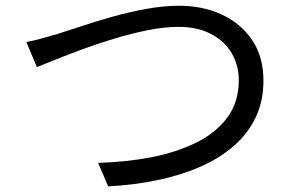

<svg xmlns="http://www.w3.org/2000/svg" viewBox="-20 -670 1040 676"><path d="M72.9 -522.1Q100.3 -527.1 127.6 -534.8Q154.9 -542.5 183.1 -550.7Q215 -560.5 264.9 -577.2Q314.9 -594 373.8 -610.6Q432.8 -627.2 494.3 -638.5Q555.8 -649.8 610.1 -649.8Q693.6 -649.8 760.7 -618.8Q827.9 -587.7 867.7 -529.1Q907.5 -470.4 907.5 -386.4Q907.5 -314.3 880.5 -257.3Q853.4 -200.2 803.8 -156.7Q754.1 -113.3 686.3 -83.4Q618.4 -53.5 535.9 -36.1Q453.3 -18.7 361 -13.7L325.4 -96.6Q423.9 -99.2 512.8 -116.4Q601.6 -133.6 671.1 -168Q740.6 -202.4 780.7 -256.7Q820.7 -310.9 820.7 -387.6Q820.7 -440.1 795.9 -482.6Q771.1 -525 723.4 -550.2Q675.6 -575.4 608 -575.4Q559.1 -575.4 501.3 -563.9Q443.5 -552.3 384.5 -534.6Q325.5 -516.9 271.8 -497.1Q218 -477.3 175.8 -460.2Q133.6 -443.2 109.8 -433.9Z"/></svg>

Font: Noto Sans KR Thin
Style: Regular
Weight: 100
Designer: Ryoko NISHIZUKA 西塚涼子 (kana, bopomofo & ideographs); Paul D. Hunt (Latin, Greek & Cyrillic); Sandoll Communications 산돌커뮤니
Foundry: Adobe
Version: Version 2.004-H2;hotconv 1.0.118;makeotfexe 2.5.65603